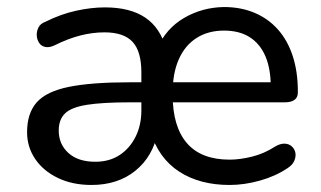

<svg xmlns="http://www.w3.org/2000/svg" viewBox="-20 -517 912 546"><path d="M240 9Q186 9 144.5 -11Q103 -31 80 -65Q57 -99 57 -141Q57 -195 84.5 -226Q112 -257 176 -270Q240 -283 349 -283H394V-226H349Q272 -226 227.5 -219Q183 -212 165 -194.5Q147 -177 147 -146Q147 -107 174.5 -82Q202 -57 251 -57Q291 -57 320 -76Q349 -95 365.5 -128Q382 -161 382 -203V-311Q382 -371 357 -398Q332 -425 277 -425Q243 -425 208 -416Q173 -407 135 -388Q120 -381 108.5 -383.5Q97 -386 91 -395.5Q85 -405 84.5 -416.5Q84 -428 89.5 -439Q95 -450 109 -455Q153 -477 196.5 -486.5Q240 -496 278 -496Q350 -496 393 -467Q436 -438 452 -379H427Q452 -436 503.5 -466Q555 -496 617 -497Q665 -497 704 -480.5Q743 -464 770.5 -433Q798 -402 812.5 -357.5Q827 -313 827 -257V-254Q827 -240 817.5 -233Q808 -226 790 -226H462V-283H765L750 -270Q750 -321 735 -356.5Q720 -392 690.5 -411Q661 -430 617 -430Q572 -430 539 -409Q506 -388 488.5 -348.5Q471 -309 471 -254V-247Q471 -157 511.5 -110Q552 -63 633 -63Q662 -63 696.5 -71.5Q731 -80 762 -100Q777 -109 789.5 -108.5Q802 -108 810 -100.5Q818 -93 820 -82.5Q822 -72 817 -60Q812 -48 798 -39Q764 -16 719.5 -3.5Q675 9 633 9Q548 9 489.5 -29Q431 -67 408 -142H429Q415 -72 365 -31.5Q315 9 240 9Z"/></svg>

Font: Nunito Medium
Style: Regular
Weight: 500
Designer: Vernon Adams
Foundry: Vernon Adams
Version: Version 3.601